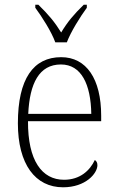

<svg xmlns="http://www.w3.org/2000/svg" viewBox="-20 -786 499 816"><path d="M215 -606H264C281 -651 321 -715 349 -753V-766H336C293 -724 267 -693 240 -648C212 -693 186 -724 143 -766H130V-753C158 -715 199 -651 215 -606ZM248 10C344 10 394 -49 394 -84C394 -96 389 -102 383 -106C362 -61 320 -22 252 -22C158 -22 98 -104 99 -271H410V-294C410 -451 347 -543 240 -543C122 -543 56 -451 56 -262C56 -88 130 10 248 10ZM368 -302H100C106 -431 146 -512 239 -512C326 -512 366 -427 368 -302Z"/></svg>

Font: Noto Serif Thai SemiCondensed ExtraLight
Style: Regular
Weight: 200
Width: 4
Designer: Monotype Design Team
Foundry: Monotype Imaging Inc.
Version: Version 2.002